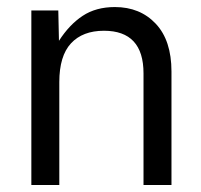

<svg xmlns="http://www.w3.org/2000/svg" viewBox="-20 -530 577 550"><path d="M69.8 0V-500H147L148.9 -413.1Q178.7 -459.5 216.8 -484.6Q254.9 -509.8 309.1 -509.8Q381.3 -509.8 426.3 -461.9Q471.2 -414.1 471.2 -325.2V0H391.1V-319.8Q391.1 -441.9 277.8 -441.9Q216.8 -441.9 183.3 -405.8Q149.9 -369.6 149.9 -294.9V0Z"/></svg>

Font: TASA Orbiter Deck
Style: Regular
Weight: 400
Designer: Weizhong Zhang
Version: Version 1.000;Glyphs 3.1.2 (3151)